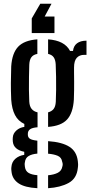

<svg xmlns="http://www.w3.org/2000/svg" viewBox="-20 -814 476 1010"><path d="M176.5 176Q111 172.5 78.5 151Q46 129.5 41 92.5Q40 86.5 39.5 78.8Q39 71 40 64.5Q42 38 60.5 21.5Q79 5 107.5 0.5V-15.5Q51.5 -27 47.5 -69Q46.5 -77 46.8 -81.5Q47 -86 47.5 -92Q49 -112 66 -127.5Q83 -143 108 -146.5V-162Q75 -177.5 58.8 -209Q42.5 -240.5 39 -289.5Q38 -316 37.5 -337Q37 -358 37.2 -377Q37.5 -396 38 -417Q38.5 -438 39 -464.5Q43.5 -534.5 75.5 -568.2Q107.5 -602 176.5 -607V-530.5Q155 -526.5 145 -512.8Q135 -499 134 -473.5Q133 -444.5 132.5 -409.8Q132 -375 132.2 -341.2Q132.5 -307.5 134 -279.5Q135.5 -254.5 146.5 -241Q157.5 -227.5 177.5 -223V-144.5Q150 -142.5 138.2 -134Q126.5 -125.5 126.5 -110.5Q126.5 -110 126.5 -108.5Q126.5 -107 126.5 -105.5Q126.5 -91.5 137.2 -84.2Q148 -77 176.5 -74V-6Q147.5 -3.5 130.5 6.8Q113.5 17 111 39.5Q109.5 45 109.8 51.5Q110 58 111 63.5Q114 86 130.8 95.8Q147.5 105.5 176.5 107.5ZM233 176V108Q264.5 105 284.2 94.8Q304 84.5 308 62Q310 55.5 309.8 49.5Q309.5 43.5 307 36.5Q303.5 14 283.5 5.5Q263.5 -3 233 -5.5V-71.5Q306.5 -66.5 345.2 -41.8Q384 -17 389.5 34.5Q390.5 41 390.8 50Q391 59 389.5 69Q384 125 340.8 148.5Q297.5 172 233 176ZM233 -146.5V-223Q252 -228 262 -240.8Q272 -253.5 273.5 -278.5Q275 -307 275.2 -340.8Q275.5 -374.5 275 -409.5Q274.5 -444.5 273 -476Q271.5 -500 262.2 -513Q253 -526 233 -530.5V-607Q320 -601 348.5 -546H364Q367 -572.5 385.2 -586.2Q403.5 -600 435 -600V-525.5H423Q398 -525.5 383.8 -509.8Q369.5 -494 369.5 -459V-433Q370 -405 370 -383.2Q370 -361.5 369.8 -339.5Q369.5 -317.5 368.5 -289.5Q364 -219.5 333 -185.5Q302 -151.5 233 -146.5ZM251 -794.5 215 -727H266.5V-640H147V-717L192 -794.5Z"/></svg>

Font: Big Shoulders Stencil Text Thin SemiBold
Style: Regular
Weight: 600
Version: Version 2.001